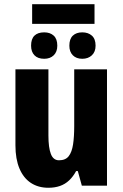

<svg xmlns="http://www.w3.org/2000/svg" viewBox="-20 -878 584 908"><path d="M427 -858V-765H132V-858ZM189 -725Q217 -725 234 -709.5Q251 -694 251 -662Q251 -633 234 -616.5Q217 -600 189 -600Q159 -600 143 -616.5Q127 -633 127 -662Q127 -694 143 -709.5Q159 -725 189 -725ZM369 -725Q397 -725 414.5 -709.5Q432 -694 432 -662Q432 -633 414.5 -616.5Q397 -600 369 -600Q341 -600 324.5 -616.5Q308 -633 308 -662Q308 -694 324.5 -709.5Q341 -725 369 -725ZM486 -550V0H367L348 -69H340Q326 -43 307 -25Q288 -7 263.5 1.5Q239 10 209 10Q161 10 126 -13Q91 -36 72 -81Q53 -126 53 -191V-550H209V-237Q209 -180 220.5 -150Q232 -120 259 -120Q290 -120 305 -139.5Q320 -159 325.5 -195Q331 -231 331 -282V-550Z"/></svg>

Font: Noto Sans Display Condensed ExtraBold
Style: Regular
Weight: 800
Width: 3
Designer: Monotype Design Team
Foundry: Monotype Imaging Inc.
Version: Version 2.003